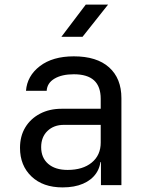

<svg xmlns="http://www.w3.org/2000/svg" viewBox="-20 -805 640 835"><path d="M252 10Q167 10 117 -37.5Q67 -85 67 -162Q67 -213 90 -251Q113 -289 154 -310.5Q195 -332 248 -332H418V-375Q418 -429 389 -455.5Q360 -482 301 -482Q249 -482 217 -463Q185 -444 183 -410H93Q98 -475 153.5 -517.5Q209 -560 301 -560Q401 -560 454.5 -512Q508 -464 508 -378V0H419V-100H404L418 -120Q418 -80 398 -51Q378 -22 341 -6Q304 10 252 10ZM274 -66Q340 -66 379 -98Q418 -130 418 -185V-262H258Q214 -262 186.5 -235.5Q159 -209 159 -165Q159 -119 189.5 -92.5Q220 -66 274 -66ZM247 -645 353 -785H450L339 -645Z"/></svg>

Font: Atlassian Mono
Style: Regular
Weight: 400
Monospace: yes
Designer: Philipp Nurullin, Konstantin Bulenkov
Foundry: Modifications by Atlassian Pty Ltd, manufactured by JetBrains
Version: Version 2.304